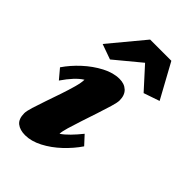

<svg xmlns="http://www.w3.org/2000/svg" viewBox="-202 -728 812 812"><g transform="rotate(45 204.5 -322.0)"><path d="M109.4 7.8Q78.1 7.8 59.6 -6.8Q41 -21.5 41 -55.7Q41 -68.4 49.3 -95.2Q57.6 -122.1 69.3 -155.8Q81.1 -189.5 92.8 -224.1Q104.5 -258.8 112.8 -288.6Q121.1 -318.4 121.1 -335.9Q102.5 -324.2 84.5 -304.7Q66.4 -285.2 46.9 -256.8L10.7 -299.8Q35.2 -335.9 70.8 -368.7Q106.4 -401.4 146.5 -422.4Q186.5 -443.4 223.6 -443.4Q252.9 -443.4 270.5 -426.8Q288.1 -410.2 288.1 -378.9Q288.1 -366.2 279.8 -338.4Q271.5 -310.5 259.8 -274.9Q248 -239.3 236.3 -204.1Q224.6 -168.9 216.3 -140.6Q208 -112.3 208 -99.6Q225.6 -111.3 244.6 -130.9Q263.7 -150.4 283.2 -174.8L319.3 -135.7Q294.9 -99.6 259.8 -66.4Q224.6 -33.2 185.1 -12.7Q145.5 7.8 109.4 7.8ZM409.2 -497.1 337.9 -472.7 222.7 -599.6H290L136.7 -472.7L68.4 -497.1L197.3 -652.3H324.2Z"/></g></svg>

Font: Crimson Pro Black
Style: Italic
Weight: 900
Italic angle: -12°
Designer: Jacques Le Bailly
Foundry: Baron von Fonthausen
Version: Version 1.003